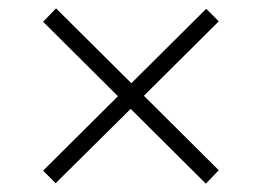

<svg xmlns="http://www.w3.org/2000/svg" viewBox="-20 -575 626 459"><path d="M503 -168 324 -346 503 -524 473 -554 294 -376 114 -555 83 -523 262 -345 83 -167 113 -137 324 -346 294 -376 262 -345 472 -136Z"/></svg>

Font: Sora-SIA ExtraLight
Style: Regular
Weight: 200
Designer: Jonathan Barnbrook, Julián Moncada
Foundry: Barnbrook Fonts
Version: Version 2.000